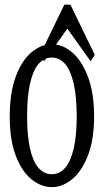

<svg xmlns="http://www.w3.org/2000/svg" viewBox="-20 -784 437 809"><path d="M198.2 4.4Q153.3 4.4 112.5 -28.6Q71.8 -61.5 46.4 -128.2Q21 -194.8 21 -293.5Q21 -393.6 46.4 -461.4Q71.8 -529.3 112.5 -563.5Q153.3 -597.7 198.2 -597.7Q243.2 -597.7 283.7 -563.5Q324.2 -529.3 350.3 -461.4Q376.5 -393.6 376.5 -293.5Q376.5 -195.3 350.3 -128.4Q324.2 -61.5 283.7 -28.6Q243.2 4.4 198.2 4.4ZM198.2 -49.8Q231.4 -49.8 254.9 -77.4Q278.3 -105 290.8 -159.2Q303.2 -213.4 303.2 -293.5Q303.2 -375 290.8 -430.4Q278.3 -485.8 254.9 -513.7Q231.4 -541.5 198.2 -541.5Q165 -541.5 141.6 -513.7Q118.2 -485.8 106.2 -430.4Q94.2 -375 94.2 -293.5Q94.2 -213.4 106.2 -159.2Q118.2 -105 141.6 -77.4Q165 -49.8 198.2 -49.8ZM361.8 -525.9 231.9 -708.5H295.9L166 -525.9L148.4 -552.7L251 -764.2H276.9L379.4 -552.7Z"/></svg>

Font: Scarab Serif
Style: Regular
Weight: 400
Designer: John Roberts
Foundry: Scarab
Version: 1.0